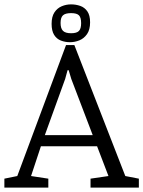

<svg xmlns="http://www.w3.org/2000/svg" viewBox="-31 -858 655 878"><path d="M-11 0V-41L48 -53L271 -652H309L542 -53L604 -41V0H383V-41L465 -53L413 -189H156L111 -53L190 -41V0ZM174 -240H393L295 -497L283 -537H278L267 -497ZM289 -665Q267 -665 247.5 -672.5Q228 -680 216.5 -698.5Q205 -717 205 -749Q205 -782 218 -801.5Q231 -821 251.5 -829.5Q272 -838 294 -838Q316 -838 336 -831Q356 -824 368.5 -806Q381 -788 381 -756Q381 -722 367 -702Q353 -682 332 -673.5Q311 -665 289 -665ZM294 -706Q320 -706 330 -716.5Q340 -727 340 -752Q340 -778 330 -788Q320 -798 294 -798Q268 -798 257 -788Q246 -778 246 -753Q246 -728 257 -717Q268 -706 294 -706Z"/></svg>

Font: Faustina Light
Style: Regular
Weight: 300
Designer: Alfonso Garcia
Foundry: http://www.omnibus-type.com
Version: Version 1.200